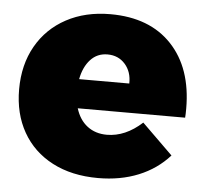

<svg xmlns="http://www.w3.org/2000/svg" viewBox="-45 -598 699 652"><g transform="rotate(5 304.5 -272.0)"><path d="M590 -254Q590 -233 589 -223H223Q235 -184 262.5 -163Q290 -142 329 -142Q392 -142 449 -194L554 -91Q511 -43 449.5 -18Q388 7 312 7Q222 7 156 -27.5Q90 -62 54.5 -124.5Q19 -187 19 -270Q19 -354 55 -417.5Q91 -481 156 -516Q221 -551 306 -551Q440 -551 515 -471.5Q590 -392 590 -254ZM308 -414Q273 -414 250 -389Q227 -364 219 -322H390Q391 -362 368 -388Q345 -414 308 -414Z"/></g></svg>

Font: Gontserrat ExtraBold
Style: Regular
Weight: 800
Designer: Julieta Ulanovsky
Foundry: Julieta Ulanovsky
Version: Version 6.001